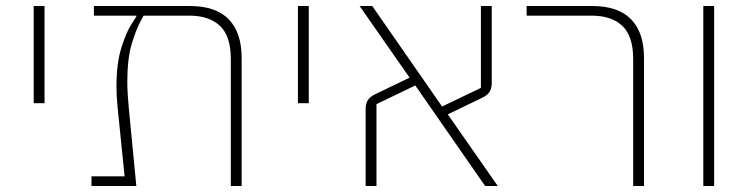

<svg xmlns="http://www.w3.org/2000/svg" viewBox="-20 -618 2495 638"><path d="M92 -598H128V-275H92Z M284 -32H394L370 -269Q367 -302 367 -331Q367 -408 383.5 -460Q400 -512 416 -536L433 -563V-566H292V-598H611Q697 -598 740 -554Q783 -510 783 -425V0H747V-422Q747 -498 711 -532Q675 -566 609 -566H457L448 -549Q432 -520 417.5 -471.5Q403 -423 403 -345Q403 -325 404.5 -303.5Q406 -282 408 -259L433 0H284Z M970 -598H1006V-275H970Z M1195 -256Q1195 -274 1202.5 -285.5Q1210 -297 1227 -305L1341 -360L1175 -598H1217L1449 -264L1578 -326V-598H1614V-342Q1614 -324 1606.5 -312.5Q1599 -301 1582 -293L1468 -238L1634 0H1592L1360 -334L1231 -272V0H1195Z M2084 -422Q2084 -498 2048 -532Q2012 -566 1946 -566H1730V-598H1948Q2034 -598 2077 -554Q2120 -510 2120 -425V0H2084Z M2317 -598H2353V0H2317Z"/></svg>

Font: IBM Plex Sans Hebrew ExtLt
Style: Regular
Weight: 200
Designer: Mike Abbink, Paul van der Laan, Pieter van Rosmalen, Yanek Iontef
Foundry: Bold Monday
Version: Version 1.3